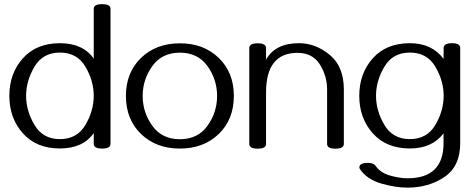

<svg xmlns="http://www.w3.org/2000/svg" viewBox="-20 -694 2255 912"><path d="M264.6 -488.8Q374 -488.8 425.3 -415.5V-652.3Q425.3 -674.3 464.8 -674.3Q504.9 -674.3 504.9 -652.3V-10.3Q504.9 11.7 464.8 11.7Q425.3 11.7 425.3 -10.3V-62Q374 11.2 264.6 11.2Q152.8 11.2 88.6 -60.8Q24.4 -132.8 24.4 -238.8Q24.4 -345.2 88.6 -417Q152.8 -488.8 264.6 -488.8ZM264.6 -444.3Q183.6 -444.3 143.8 -377.2Q104 -310.1 104 -238.8Q104 -168 143.8 -100.6Q183.6 -33.2 264.6 -33.2Q346.2 -33.2 385.7 -100.6Q425.3 -168 425.3 -238.8Q425.3 -310.1 385.7 -377.2Q346.2 -444.3 264.6 -444.3Z M834.5 -488.3Q947.3 -488.3 1019 -418.9Q1090.8 -349.6 1090.8 -238.3Q1090.8 -127 1019 -57.6Q947.3 11.7 834.5 11.7Q721.7 11.7 649.9 -57.6Q578.1 -127 578.1 -238.3Q578.1 -349.6 649.9 -418.9Q721.7 -488.3 834.5 -488.3ZM834.5 -443.8Q749 -443.8 703.4 -379.9Q657.7 -315.9 657.7 -238.3Q657.7 -160.6 703.4 -96.7Q749 -32.7 834.5 -32.7Q919.9 -32.7 965.6 -96.7Q1011.2 -160.6 1011.2 -238.3Q1011.2 -315.9 965.6 -379.9Q919.9 -443.8 834.5 -443.8Z M1573.2 12.2Q1533.7 12.2 1533.7 -10.3V-269Q1533.7 -333 1499.3 -387.9Q1464.8 -442.9 1393.1 -442.9Q1243.7 -442.9 1243.7 -254.9V-10.3Q1243.7 12.2 1204.1 12.2Q1164.1 12.2 1164.1 -10.3V-465.8Q1164.1 -488.3 1204.1 -488.3Q1243.7 -488.3 1243.7 -465.8V-410.6Q1287.1 -488.8 1399.9 -488.8Q1478 -489.3 1545.7 -433.8Q1613.3 -378.4 1613.3 -269V-10.3Q1613.3 12.2 1573.2 12.2Z M2166 -14.6Q2166 96.2 2091.1 146.7Q2016.1 197.3 1915.5 197.3Q1858.4 197.3 1790.8 177.7Q1723.1 158.2 1689.9 109.4Q1687 105 1687 101.1Q1687 79.6 1727.5 79.6Q1753.9 79.6 1764.2 93.8Q1786.6 126.5 1832 139.6Q1877.4 152.8 1916 152.8Q2086.9 152.8 2086.9 -14.6V-61Q2033.2 11.2 1926.8 11.2Q1814.9 11.2 1750.7 -60.8Q1686.5 -132.8 1686.5 -238.8Q1686.5 -345.2 1750.7 -417Q1814.9 -488.8 1926.8 -488.8Q2031.2 -488.8 2086.9 -414.6L2087.4 -466.3Q2087.4 -488.8 2127 -488.8Q2166 -488.8 2166 -466.3ZM1926.8 -33.2Q2008.3 -33.2 2047.9 -100.6Q2087.4 -168 2087.4 -238.8Q2087.4 -310.1 2047.9 -377.2Q2008.3 -444.3 1926.8 -444.3Q1845.7 -444.3 1805.9 -377.2Q1766.1 -310.1 1766.1 -238.8Q1766.1 -168 1805.9 -100.6Q1845.7 -33.2 1926.8 -33.2Z"/></svg>

Font: Gayathri
Style: Regular
Weight: 400
Designer: Binoy Dominic <binoy.domenic@gmail.com>
Foundry: SMC
Version: Version 1.000